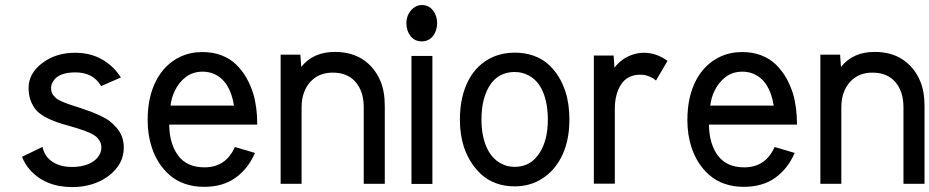

<svg xmlns="http://www.w3.org/2000/svg" viewBox="-20 -741 3747 774"><path d="M387.7 -394Q355.5 -449.2 284.2 -449.2Q213.4 -449.2 192.4 -410.2Q186 -398.9 186 -386.7Q186 -377.4 188.2 -369.6Q190.4 -361.8 196.5 -355.2Q202.6 -348.6 206.3 -345Q210 -341.3 220.7 -336.2Q231.4 -331.1 234.4 -329.8Q237.3 -328.6 249.5 -323.7Q257.3 -320.8 272.2 -315.9Q287.1 -311 292 -309.6L302.2 -306.2Q329.1 -297.4 344.7 -291.5Q360.4 -285.6 383.5 -274.9Q406.7 -264.2 421.1 -253.4Q435.5 -242.7 449.7 -226.3Q463.9 -210 471.2 -190.9Q479 -170.9 479 -146Q479 -79.1 418.9 -32.7Q400.9 -19 378.7 -8.8Q356.4 1.5 328.9 7.3Q301.3 13.2 272 13.2Q162.1 13.2 99.6 -57.6Q80.1 -80.1 68.8 -108.9L151.4 -148.9Q159.2 -110.4 190.9 -89.1Q222.7 -67.9 271 -67.9Q308.6 -67.9 337.4 -80.1Q366.2 -92.3 379.9 -115.2Q388.7 -129.4 388.7 -146Q388.7 -161.1 381.6 -173.1Q374.5 -185.1 365.5 -191.9Q356.4 -198.7 342.8 -205.1Q322.3 -214.4 290.8 -224.1Q259.3 -233.9 234.6 -240.5Q210 -247.1 182.6 -259.3Q155.3 -271.5 137.2 -286.1Q119.1 -300.8 107.2 -326.7Q95.2 -352.5 95.2 -386.7Q95.2 -443.8 148.4 -485.4Q204.1 -528.3 282.2 -528.3Q344.7 -528.3 391.4 -501.5Q438 -474.6 467.3 -428.7Z M1007.8 -124.5Q980.5 -61 929.4 -24.4Q878.4 12.2 802.7 12.2Q760.7 12.2 725.6 0Q690.4 -12.2 664.8 -34.4Q639.2 -56.6 621.1 -84.7Q603 -112.8 591.8 -147Q575.2 -196.8 575.2 -257.3Q575.2 -350.1 609.6 -416.3Q644 -482.4 707 -512.2Q747.6 -531.2 795.9 -531.2Q837.9 -531.2 872.6 -518.1Q907.2 -504.9 931.6 -481.2Q956.1 -457.5 972.9 -428.2Q989.7 -398.9 1001 -363.3Q1017.1 -308.6 1017.1 -238.8H662.1Q663.1 -160.6 698.5 -113.5Q733.9 -66.4 804.2 -66.4Q890.6 -66.4 926.8 -148.4ZM923.3 -315.4Q907.2 -415.5 841.8 -443.4Q820.8 -452.1 797.4 -452.1Q756.8 -452.1 728.3 -429.9Q699.7 -407.7 683.6 -372.6Q671.4 -347.2 667.5 -315.4Z M1194.3 -471.2Q1242.7 -531.7 1329.6 -531.7Q1397.9 -531.7 1444.3 -500.2Q1490.7 -468.8 1513.7 -414.1Q1531.2 -372.6 1531.2 -313.5V0H1446.3V-308.6Q1446.3 -372.1 1413.6 -410.2Q1380.9 -448.2 1321.8 -448.2Q1278.8 -448.2 1249.5 -427.2Q1220.2 -406.2 1206.5 -370.6Q1195.8 -344.2 1195.8 -308.6V0H1111.3V-520.5H1190.9Z M1618.2 -647.5Q1618.2 -669.4 1628.4 -687.3Q1638.7 -705.1 1654.8 -713.9Q1666 -720.7 1680.2 -720.7Q1708.5 -720.7 1725.3 -699.2Q1742.2 -677.7 1742.2 -647.5Q1742.2 -617.2 1725.3 -595.7Q1708.5 -574.2 1680.2 -574.2Q1651.9 -574.2 1635 -595.7Q1618.2 -617.2 1618.2 -647.5ZM1723.1 0.5H1638.7V-515.6H1723.1Z M2275.4 -258.8Q2275.4 -168.5 2240.7 -103.5Q2206.1 -38.6 2143.6 -8.8Q2103 10.3 2054.7 10.3Q2014.2 10.3 1980 -2.2Q1945.8 -14.6 1921.1 -37.1Q1896.5 -59.6 1878.9 -87.4Q1861.3 -115.2 1850.1 -148.4Q1834 -198.2 1834 -258.8Q1834 -351.1 1868.2 -416.5Q1902.3 -481.9 1965.8 -510.7Q2006.3 -528.8 2054.7 -528.8Q2095.7 -528.8 2129.9 -516.8Q2164.1 -504.9 2188.7 -483.2Q2213.4 -461.4 2230.7 -433.8Q2248 -406.2 2259.3 -372.1Q2275.4 -322.3 2275.4 -258.8ZM2188.5 -258.8Q2188.5 -323.7 2168.9 -370.4Q2149.4 -417 2109.9 -437.5Q2085 -450.7 2054.7 -450.7Q2033.7 -450.7 2015.6 -444.8Q1997.6 -439 1984.1 -429Q1970.7 -418.9 1960 -404.5Q1949.2 -390.1 1942.4 -374.5Q1935.5 -358.9 1930.2 -339.8Q1920.9 -304.2 1920.9 -258.8Q1920.9 -195.8 1940.7 -149.4Q1960.4 -103 1999.5 -82Q2023.9 -68.4 2054.7 -68.4Q2080.6 -68.4 2101.8 -77.4Q2123 -86.4 2137.9 -102.5Q2152.8 -118.7 2162.8 -137.7Q2172.9 -156.7 2179.2 -180.2Q2188.5 -215.3 2188.5 -258.8Z M2624.5 -416.5Q2595.7 -439.9 2561.5 -439.9Q2509.8 -439.9 2484.1 -401.1Q2458.5 -362.3 2458.5 -301.8V-0.5H2374V-517.1H2453.6L2457 -468.3Q2470.2 -485.4 2487.5 -498.5Q2504.9 -511.7 2528.1 -520Q2551.3 -528.3 2576.2 -528.3Q2626 -528.3 2670.9 -495.6Z M3183.6 -124.5Q3156.2 -61 3105.2 -24.4Q3054.2 12.2 2978.5 12.2Q2936.5 12.2 2901.4 0Q2866.2 -12.2 2840.6 -34.4Q2814.9 -56.6 2796.9 -84.7Q2778.8 -112.8 2767.6 -147Q2751 -196.8 2751 -257.3Q2751 -350.1 2785.4 -416.3Q2819.8 -482.4 2882.8 -512.2Q2923.3 -531.2 2971.7 -531.2Q3013.7 -531.2 3048.3 -518.1Q3083 -504.9 3107.4 -481.2Q3131.8 -457.5 3148.7 -428.2Q3165.5 -398.9 3176.8 -363.3Q3192.9 -308.6 3192.9 -238.8H2837.9Q2838.9 -160.6 2874.3 -113.5Q2909.7 -66.4 2980 -66.4Q3066.4 -66.4 3102.5 -148.4ZM3099.1 -315.4Q3083 -415.5 3017.6 -443.4Q2996.6 -452.1 2973.1 -452.1Q2932.6 -452.1 2904.1 -429.9Q2875.5 -407.7 2859.4 -372.6Q2847.2 -347.2 2843.3 -315.4Z M3370.1 -471.2Q3418.5 -531.7 3505.4 -531.7Q3573.7 -531.7 3620.1 -500.2Q3666.5 -468.8 3689.5 -414.1Q3707 -372.6 3707 -313.5V0H3622.1V-308.6Q3622.1 -372.1 3589.4 -410.2Q3556.6 -448.2 3497.6 -448.2Q3454.6 -448.2 3425.3 -427.2Q3396 -406.2 3382.3 -370.6Q3371.6 -344.2 3371.6 -308.6V0H3287.1V-520.5H3366.7Z"/></svg>

Font: Meera Inimai
Style: Regular
Weight: 400
Version: 2.0.0+20160526